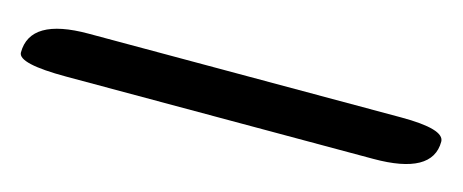

<svg xmlns="http://www.w3.org/2000/svg" viewBox="-23 -48 636 264"><g transform="rotate(15 295.0 84.5)"><path d="M69 117Q0 117 0 101Q0 52 83 52H521Q523 52 528 52Q590 52 590 70Q590 117 506 117Z"/></g></svg>

Font: EB Garamond 08
Style: Regular
Weight: 400
Version: Version 0.016 ; ttfautohint (v1.5)